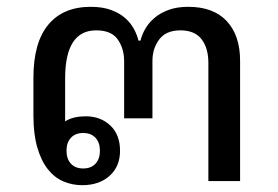

<svg xmlns="http://www.w3.org/2000/svg" viewBox="-20 -531 816 563"><path d="M221 12Q192 12 166 1Q140 -10 120.5 -34.5Q101 -59 89.5 -98Q78 -137 78 -193V-303Q78 -406 121.5 -458.5Q165 -511 246 -511Q280 -511 305 -502Q330 -493 346.5 -478.5Q363 -464 372.5 -446.5Q382 -429 386 -412H392Q396 -429 406 -446.5Q416 -464 433 -478.5Q450 -493 474.5 -502Q499 -511 532 -511Q606 -511 645 -469Q684 -427 684 -353V0H591V-347Q591 -390 571 -416Q551 -442 509 -442Q467 -442 447 -415.5Q427 -389 427 -352V-184H344V-352Q344 -388 325.5 -415Q307 -442 262 -442Q171 -442 171 -301V-175Q183 -183 198.5 -186.5Q214 -190 231 -190Q275 -190 303.5 -163Q332 -136 332 -89Q332 -43 301.5 -15.5Q271 12 221 12ZM224 -37Q247 -37 260 -51Q273 -65 273 -89Q273 -113 260 -127Q247 -141 224 -141Q201 -141 188 -127Q175 -113 175 -89Q175 -65 188 -51Q201 -37 224 -37Z"/></svg>

Font: IBM Plex Sans Thai Looped Text
Style: Regular
Weight: 450
Designer: Mike Abbink, Paul van der Laan, Pieter van Rosmalen, Ben Mitchell, Mark Frömberg
Foundry: Bold Monday
Version: Version 1.1